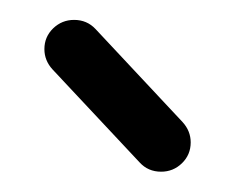

<svg xmlns="http://www.w3.org/2000/svg" viewBox="-20 -538 235 192"><path d="M24.4 -488.9Q24.4 -501.1 33.1 -509.6Q41.9 -518.1 54.1 -518.1Q67 -518.1 75.6 -508.9L162.6 -415.9Q170.7 -407 170.7 -395.6Q170.7 -383.3 162 -374.8Q153.3 -366.3 141.1 -366.3Q128.1 -366.3 119.6 -375.6L32.6 -468.5Q24.4 -477.4 24.4 -488.9Z"/></svg>

Font: 26F Galaxy Sans Medium
Style: Regular
Weight: 500
Designer: C₂₉H₂₅N₃O₅
Version: Version 1.100